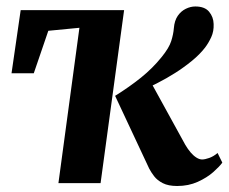

<svg xmlns="http://www.w3.org/2000/svg" viewBox="-20 -580 724 608"><path d="M298.5 0H165L231.5 -492L133 -482.5L87 -348H16.5L45.5 -548H373ZM541 9Q513 9 495.5 0Q478 -9 468.2 -21.8Q458.5 -34.5 452.5 -46L344.5 -276.5Q389.5 -304.5 426.5 -334.2Q463.5 -364 492 -399.5Q515.5 -428.5 522.2 -450Q529 -471.5 530.5 -490.5Q532.5 -515 543 -530Q553.5 -545 568.5 -552.2Q583.5 -559.5 598.5 -559.5Q628.5 -559.5 642.2 -542.8Q656 -526 656.5 -504Q657.5 -481 649 -462.5Q640.5 -444 629.5 -429.5Q613 -408 588 -387.5Q563 -367 535 -349.2Q507 -331.5 480 -317.8Q453 -304 432 -294.5L448.5 -336.5L567 -121Q575 -107.5 583.8 -97.2Q592.5 -87 602 -81Q611.5 -75 620 -75Q629 -75 642.5 -79.8Q656 -84.5 669 -95.5L684 -65Q675.5 -53 655.5 -35.2Q635.5 -17.5 606.2 -4.2Q577 9 541 9Z"/></svg>

Font: Merriweather 36pt
Style: Bold Italic
Weight: 700
Italic angle: -7.8°
Version: Version 2.101